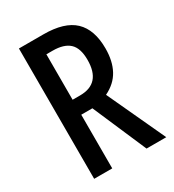

<svg xmlns="http://www.w3.org/2000/svg" viewBox="-174 -813 825 911"><g transform="rotate(-30 238.5 -357.0)"><path d="M206 -714Q321 -714 374.5 -663Q428 -612 428 -509Q428 -440 402 -392Q376 -344 320 -317L467 0H359L232 -294H171V0H72V-714ZM205 -625H171V-376H212Q327 -376 327 -505Q327 -569 297 -597Q267 -625 205 -625Z"/></g></svg>

Font: Noto Sans Kannada ExtraCondensed Medium
Style: Regular
Weight: 500
Width: 2
Designer: Jelle Bosma - Monotype Design Team
Foundry: Monotype Imaging Inc.
Version: Version 2.005; ttfautohint (v1.8.4.7-5d5b)